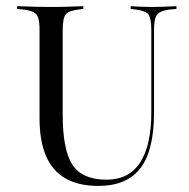

<svg xmlns="http://www.w3.org/2000/svg" viewBox="-20 -591 613 622"><path d="M108.1 -369.4V-492.7Q108.1 -519.4 104 -532.7Q100 -546 87.9 -552Q75.8 -558.1 52.4 -560.5L35.5 -562.1V-571Q46 -571 61.3 -570.2Q76.6 -569.4 96 -569Q115.3 -568.5 137.1 -568.5H145.2H153.2Q174.2 -568.5 192.7 -569Q211.3 -569.4 225.8 -570.2Q240.3 -571 250 -571V-562.1L236.3 -560.5Q202.4 -556.5 192.7 -544Q183.1 -531.5 183.1 -492.7V-369.4ZM298.4 11.3Q234.7 11.3 192.3 -12.9Q150 -37.1 129 -85.9Q108.1 -134.7 108.1 -208.1V-369.4H183.1V-221Q183.1 -104.8 214.9 -56.9Q246.8 -8.9 325 -8.9Q397.6 -8.9 433.9 -64.5Q470.2 -120.2 470.2 -227.4V-369.4H479V-226.6Q479 -104 435.1 -46.4Q391.1 11.3 298.4 11.3ZM470.2 -369.4V-492.7Q470.2 -531.5 460.9 -544Q451.6 -556.5 416.9 -560.5L403.2 -562.1V-571Q414.5 -570.2 433.1 -569.4Q451.6 -568.5 474.2 -568.5Q490.3 -568.5 504.8 -569Q519.4 -569.4 531.5 -570.2Q543.5 -571 551.6 -571V-562.1L533.9 -560.5Q510.5 -558.1 498.8 -551.6Q487.1 -545.2 483.1 -531.9Q479 -518.5 479 -492.7V-369.4Z"/></svg>

Font: Playfair 144pt SemiCondensed Light
Style: Regular
Weight: 300
Width: 4
Designer: Claus Eggers Sørensen
Foundry: Claus Eggers Sørensen
Version: Version 2.203